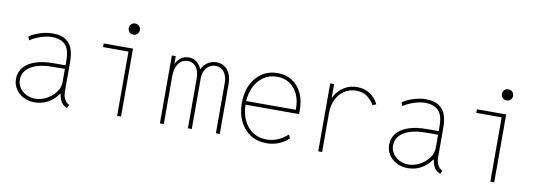

<svg xmlns="http://www.w3.org/2000/svg" viewBox="-55 -1058 4047 1425"><g transform="rotate(10 1969.0 -345.0)"><path d="M235.4 7.8Q189 7.8 151.6 -11.5Q114.3 -30.8 92.3 -64Q70.3 -97.2 70.3 -139.6Q70.3 -189.5 99.9 -226.1Q129.4 -262.7 186.8 -282.7Q244.1 -302.7 327.1 -302.7H426.8V-275.4H326.2Q251.5 -275.4 201.2 -258.3Q150.9 -241.2 125.2 -210.7Q99.6 -180.2 99.6 -139.6Q99.6 -106 117.9 -78.9Q136.2 -51.8 167 -35.6Q197.8 -19.5 235.4 -19.5Q279.3 -19.5 320.6 -41.7Q361.8 -64 388.4 -99.6Q415 -135.3 415 -175.8V-269.5V-274.4V-337.9Q415 -372.1 408.9 -400.4Q402.8 -428.7 387.5 -449.2Q372.1 -469.7 344.7 -481Q317.4 -492.2 274.4 -492.2Q252.4 -492.2 223.1 -484.9Q193.8 -477.5 165.3 -465.3Q136.7 -453.1 117.2 -438.5L106.4 -464.8Q126.5 -480.5 156.7 -492.9Q187 -505.4 219 -512.5Q251 -519.5 276.4 -519.5Q344.7 -519.5 381.1 -494.6Q417.5 -469.7 430.9 -427.7Q444.3 -385.7 444.3 -334V-113.3Q444.3 -76.7 456.8 -53.5Q469.2 -30.3 488.3 -20.5L492.2 -18.6L481.4 7.8L469.7 2Q443.4 -11.2 431.9 -34.7Q420.4 -58.1 415 -91.8L418.9 -87.9H407.2L415 -91.8Q390.1 -51.8 343.5 -22Q296.9 7.8 235.4 7.8Z M857.4 0V-511.7H886.7V0ZM666 -484.4V-511.7H886.7V-484.4ZM871.1 -614.3Q853 -614.3 841.1 -626.2Q829.1 -638.2 829.1 -656.2Q829.1 -674.3 841.1 -686.3Q853 -698.2 871.1 -698.2Q889.2 -698.2 901.1 -686.3Q913.1 -674.3 913.1 -656.2Q913.1 -638.2 901.1 -626.2Q889.2 -614.3 871.1 -614.3Z M1179.7 0V-511.7H1209V-452.1H1216.8L1203.1 -432.6Q1214.4 -473.6 1242.2 -496.6Q1270 -519.5 1306.6 -519.5Q1347.7 -519.5 1374.8 -492.9Q1401.9 -466.3 1409.2 -428.7L1395.5 -448.2H1416L1399.4 -428.7Q1406.2 -464.8 1438.7 -492.2Q1471.2 -519.5 1516.6 -519.5Q1542 -519.5 1563 -509.8Q1584 -500 1599.1 -481.4Q1614.3 -462.9 1622.6 -437Q1630.9 -411.1 1630.9 -378.9V0H1601.6V-378.9Q1601.6 -430.2 1577.6 -461.2Q1553.7 -492.2 1512.7 -492.2Q1472.7 -492.2 1446.3 -461.2Q1419.9 -430.2 1419.9 -378.9V0H1390.6V-378.9Q1390.6 -430.2 1366.9 -461.2Q1343.3 -492.2 1305.7 -492.2Q1261.2 -492.2 1235.1 -456.8Q1209 -421.4 1209 -364.3V0Z M1983.4 7.8Q1913.6 7.8 1861.6 -25.6Q1809.6 -59.1 1780.8 -118.7Q1752 -178.2 1752 -256.8Q1752 -334.5 1780.5 -393.8Q1809.1 -453.1 1859.9 -486.3Q1910.6 -519.5 1977.5 -519.5Q2040 -519.5 2086.9 -489.3Q2133.8 -459 2159.7 -404.1Q2185.5 -349.1 2185.5 -275.4Q2185.5 -273.4 2185.5 -263.7Q2185.5 -253.9 2184.6 -247.1H1775.4V-274.4H2155.3Q2157.2 -338.9 2135.5 -387.9Q2113.8 -437 2073 -464.6Q2032.2 -492.2 1977.5 -492.2Q1919.4 -492.2 1875.2 -461.9Q1831.1 -431.6 1806.2 -378.2Q1781.2 -324.7 1781.2 -254.9Q1781.2 -185.1 1805.7 -132.1Q1830.1 -79.1 1874.5 -49.3Q1918.9 -19.5 1978.5 -19.5Q2023.9 -19.5 2063.7 -36.9Q2103.5 -54.2 2137.7 -85L2149.4 -56.6Q2115.2 -25.4 2073.2 -8.8Q2031.2 7.8 1983.4 7.8Z M2373 0V-511.7H2402.3V-411.1H2419.9L2397.5 -388.7Q2405.3 -419.4 2429.4 -449.7Q2453.6 -480 2491 -499.8Q2528.3 -519.5 2576.2 -519.5Q2618.7 -519.5 2650.9 -504.2Q2683.1 -488.8 2704.6 -465.3Q2726.1 -441.9 2736.3 -418L2710 -407.2Q2693.4 -438 2660.4 -465.1Q2627.4 -492.2 2573.2 -492.2Q2523.9 -492.2 2485.4 -467Q2446.8 -441.9 2424.6 -396.7Q2402.3 -351.6 2402.3 -292V0Z M3047.9 7.8Q3001.5 7.8 2964.1 -11.5Q2926.8 -30.8 2904.8 -64Q2882.8 -97.2 2882.8 -139.6Q2882.8 -189.5 2912.4 -226.1Q2941.9 -262.7 2999.3 -282.7Q3056.6 -302.7 3139.6 -302.7H3239.3V-275.4H3138.7Q3064 -275.4 3013.7 -258.3Q2963.4 -241.2 2937.7 -210.7Q2912.1 -180.2 2912.1 -139.6Q2912.1 -106 2930.4 -78.9Q2948.7 -51.8 2979.5 -35.6Q3010.3 -19.5 3047.9 -19.5Q3091.8 -19.5 3133.1 -41.7Q3174.3 -64 3200.9 -99.6Q3227.5 -135.3 3227.5 -175.8V-269.5V-274.4V-337.9Q3227.5 -372.1 3221.4 -400.4Q3215.3 -428.7 3200 -449.2Q3184.6 -469.7 3157.2 -481Q3129.9 -492.2 3086.9 -492.2Q3064.9 -492.2 3035.6 -484.9Q3006.3 -477.5 2977.8 -465.3Q2949.2 -453.1 2929.7 -438.5L2918.9 -464.8Q2939 -480.5 2969.2 -492.9Q2999.5 -505.4 3031.5 -512.5Q3063.5 -519.5 3088.9 -519.5Q3157.2 -519.5 3193.6 -494.6Q3230 -469.7 3243.4 -427.7Q3256.8 -385.7 3256.8 -334V-113.3Q3256.8 -76.7 3269.3 -53.5Q3281.7 -30.3 3300.8 -20.5L3304.7 -18.6L3293.9 7.8L3282.2 2Q3255.9 -11.2 3244.4 -34.7Q3232.9 -58.1 3227.5 -91.8L3231.4 -87.9H3219.7L3227.5 -91.8Q3202.6 -51.8 3156 -22Q3109.4 7.8 3047.9 7.8Z M3669.9 0V-511.7H3699.2V0ZM3478.5 -484.4V-511.7H3699.2V-484.4ZM3683.6 -614.3Q3665.5 -614.3 3653.6 -626.2Q3641.6 -638.2 3641.6 -656.2Q3641.6 -674.3 3653.6 -686.3Q3665.5 -698.2 3683.6 -698.2Q3701.7 -698.2 3713.6 -686.3Q3725.6 -674.3 3725.6 -656.2Q3725.6 -638.2 3713.6 -626.2Q3701.7 -614.3 3683.6 -614.3Z"/></g></svg>

Font: Reddit Mono ExtraLight
Style: Regular
Weight: 250
Monospace: yes
Designer: Stephen Hutchings
Foundry: Reddit
Version: Version 1.014